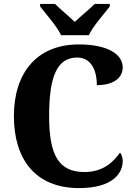

<svg xmlns="http://www.w3.org/2000/svg" viewBox="-20 -951 687 981"><path d="M292 -771H434C454 -816 512 -880 541 -918V-931H464C442 -908 390 -866 362 -839C334 -866 284 -908 261 -931H185V-918C214 -880 272 -816 292 -771ZM384 10C561 10 607 -70 607 -128C607 -143 602 -163 593 -171C561 -126 509 -72 412 -72C279 -72 231 -159 231 -358C231 -548 266 -657 374 -657C451 -657 475 -583 475 -516C563 -516 607 -555 607 -607C607 -672 533 -724 383 -724C165 -724 51 -575 51 -358C51 -137 161 10 384 10Z"/></svg>

Font: Noto Serif Tamil SemiCondensed ExtraBold
Style: Italic
Weight: 800
Width: 4
Italic angle: -12°
Designer: Indian Type Foundry, Tom Grace, and the Monotype Design Team
Foundry: Monotype Imaging Inc.
Version: Version 2.003